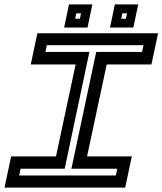

<svg xmlns="http://www.w3.org/2000/svg" viewBox="-30 -851 736 871"><path d="M-9.5 0 20.5 -141.5H224L313 -558.5H109.5L139.5 -700H687L657 -558.5H454L365 -141.5H568L538 0ZM57 -55H495.5L502 -85.5H294L406.5 -615.5H614.5L621 -646H182.5L176 -615.5H375.5L263.5 -85.5H63.5ZM469 -726 491 -831H597L575 -726ZM261 -726 283 -831H389L367 -726ZM311 -766H332.5L337.5 -790.5H316ZM520 -766H541L546.5 -790.5H525Z"/></svg>

Font: Tourney Expanded SemiBold
Style: Italic
Weight: 600
Width: 7
Italic angle: -12°
Designer: Tyler Finck
Foundry: Etcetera Type Co
Version: Version 1.010; ttfautohint (v1.8.3)